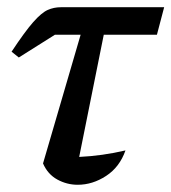

<svg xmlns="http://www.w3.org/2000/svg" viewBox="-20 -505 474 531"><path d="M32 -346 12 -362Q49 -418 72 -444Q95 -470 112 -477.5Q129 -485 148 -485H434L414 -409H267L199 -71Q263 -74 327 -89Q311 -43 273.5 -18.5Q236 6 195 6Q165 6 138.5 -8.5Q112 -23 99 -53L203 -409H132Z"/></svg>

Font: Piazzolla Medium
Style: Italic
Weight: 500
Italic angle: -11.3°
Designer: Juan Pablo del Peral
Foundry: Huerta Tipografica
Version: Version 1.330